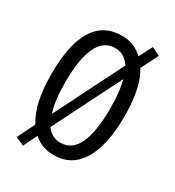

<svg xmlns="http://www.w3.org/2000/svg" viewBox="-191 -865 932 1024"><g transform="rotate(30 275.0 -353.0)"><path d="M501 -358Q501 -180 443.5 -85Q386 10 276 10Q202 10 151 -36L110 48L58 25L111 -82Q79 -133 64.5 -201.5Q50 -270 50 -359Q50 -724 276 -724Q353 -724 405 -672L447 -754L498 -729L445 -624Q501 -533 501 -358ZM136 -358Q136 -243 159 -176L369 -595Q335 -649 276 -649Q206 -649 171 -575Q136 -501 136 -358ZM414 -358Q414 -461 396 -527L187 -111Q220 -65 275 -65Q414 -65 414 -358Z"/></g></svg>

Font: Noto Sans Khmer ExtraCondensed
Style: Regular
Weight: 400
Width: 2
Designer: Danh Hong and the Monotype Design Team
Foundry: Monotype Imaging Inc.
Version: Version 2.004; ttfautohint (v1.8.4.7-5d5b)